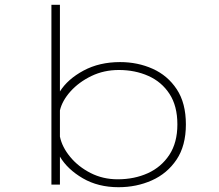

<svg xmlns="http://www.w3.org/2000/svg" viewBox="-20 -770 915 801"><path d="M194.5 0V-750H230V-388.5Q262.5 -440 328.5 -475.5Q394.5 -511 481 -511Q554.5 -511 617 -483Q679.5 -455 717.5 -397.5Q755.5 -340 755.5 -251Q755.5 -162 716.5 -104Q677.5 -46 613.5 -17.5Q549.5 11 474.5 11Q389.5 11 325.5 -26.2Q261.5 -63.5 230 -116.5V0ZM475.5 -478Q413.5 -478 361.2 -452.8Q309 -427.5 274.2 -388.8Q239.5 -350 230 -309.5V-200Q239 -156.5 272.8 -115.5Q306.5 -74.5 358 -48.2Q409.5 -22 471 -22Q540.5 -22 596.8 -47.5Q653 -73 686.5 -124Q720 -175 720 -251Q720 -328 687.2 -378.2Q654.5 -428.5 599 -453.2Q543.5 -478 475.5 -478Z"/></svg>

Font: Trispace SemiExpanded Thin
Style: Regular
Weight: 100
Width: 6
Designer: Tyler Finck
Foundry: Etcetera Type Company
Version: Version 1.210; ttfautohint (v1.8.3)